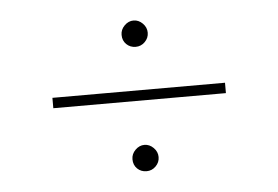

<svg xmlns="http://www.w3.org/2000/svg" viewBox="-35 -465 612 422"><g transform="rotate(-5 271.0 -253.5)"><path d="M244.1 -391.1Q244.1 -402.8 252.9 -411.6Q261.7 -420.4 272.9 -420.4Q284.2 -420.4 293 -411.6Q301.8 -402.8 301.8 -391.1Q301.8 -379.4 293.2 -370.8Q284.7 -362.3 272.9 -362.3Q260.7 -362.3 252.4 -370.4Q244.1 -378.4 244.1 -391.1ZM80.6 -243.7V-266.6H461.4V-243.7ZM244.1 -116.7Q244.1 -128.4 252.9 -137.2Q261.7 -146 272.9 -146Q284.2 -146 293 -137.2Q301.8 -128.4 301.8 -116.7Q301.8 -105 293.2 -96.4Q284.7 -87.9 272.9 -87.9Q260.7 -87.9 252.4 -95.9Q244.1 -104 244.1 -116.7Z"/></g></svg>

Font: Vazirmatn UI FD Thin
Style: Regular
Weight: 100
Designer: Saber Rastikerdar
Foundry: Saber Rastikerdar
Version: Version 33.003